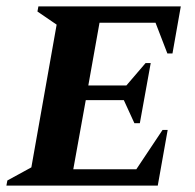

<svg xmlns="http://www.w3.org/2000/svg" viewBox="-34 -580 608 600"><path d="M-14 0 -11 -16 64 -57 143 -503 83 -544 86 -560H531L505 -413H489L452 -509H277L242 -313H361L421 -383H437L403 -195H386L353 -267H234L195 -51H392L474 -174H490L459 0Z"/></svg>

Font: Spectral SC
Style: Bold Italic
Weight: 700
Italic angle: -10°
Designer: Jean-Baptiste Levee
Foundry: Production Type
Version: Version 2.001